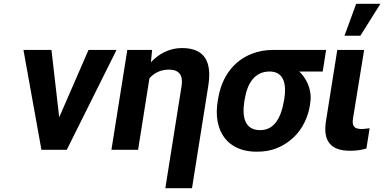

<svg xmlns="http://www.w3.org/2000/svg" viewBox="-20 -792 2031 1015"><path d="M104 -528 199 0H333L596 -528H448L293 -172L252 -528Z M569 0H710L770 -378C793 -405 828 -424 873 -424C927 -424 949 -394 940 -338L854 203H995L1081 -338C1101 -463 1064 -538 942 -538C872 -538 817 -505 778 -463L784 -528H653Z M1131 -259C1125 -220 1124 -185 1130 -152C1147 -58 1213 10 1338 10C1377 10 1412 4 1444 -9C1532 -45 1601 -123 1619 -239L1620 -249C1623 -266 1623 -282 1621 -297C1615 -346 1592 -385 1562 -414H1686L1704 -528H1423C1383 -528 1345 -521 1312 -508C1219 -472 1152 -390 1133 -269ZM1272 -259 1274 -269C1287 -349 1325 -414 1405 -414C1482 -414 1495 -346 1483 -269L1481 -259C1468 -180 1435 -104 1356 -104C1272 -104 1259 -175 1272 -259Z M1703 -150C1687 -47 1728 5 1830 5C1864 5 1891 1 1917 -7L1934 -114L1916 -112C1909 -111 1901 -110 1892 -110C1853 -110 1840 -125 1846 -165L1905 -528H1763ZM1801 -603H1885L1991 -772H1863Z"/></svg>

Font: Asimov Pro
Style: BdObl
Weight: 700
Designer: Google
Version: Version 2.000980; 2014